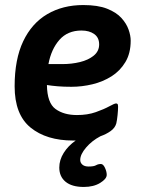

<svg xmlns="http://www.w3.org/2000/svg" viewBox="-20 -550 579 761"><path d="M312 191Q265 191 240 170.5Q215 150 215 114Q215 84 232.5 56Q250 28 280 7Q275 7 270 7Q164 7 101 -44.5Q38 -96 38 -208Q38 -315 72 -386.5Q106 -458 167.5 -494Q229 -530 310 -530Q368 -530 404.5 -515.5Q441 -501 461 -479Q481 -457 489.5 -433Q498 -409 498 -389Q498 -339 477 -304Q456 -269 422 -247.5Q388 -226 346.5 -216Q305 -206 263 -206Q232 -206 208.5 -208Q185 -210 166 -213Q167 -142 200 -118Q233 -94 285 -94Q327 -94 359.5 -105.5Q392 -117 413 -128.5Q434 -140 440 -140Q443 -140 445.5 -138Q448 -136 448 -127Q448 -114 446 -94Q444 -74 441 -61Q436 -43 418.5 -30.5Q401 -18 378 -10Q344 8 321 35Q298 62 298 84Q298 95 306.5 102.5Q315 110 331 110Q352 110 360.5 105Q369 100 380 100Q389 100 396 115Q403 130 403 143Q403 159 377 175Q351 191 312 191ZM303 -429Q248 -429 215.5 -392Q183 -355 172 -296H228Q264 -296 297 -304Q330 -312 351.5 -329.5Q373 -347 373 -374Q373 -401 353.5 -415Q334 -429 303 -429Z"/></svg>

Font: Asap SemiBold
Style: Italic
Weight: 600
Italic angle: -6°
Designer: Pablo Cosgaya
Foundry: Omnibus-Type
Version: Version 3.001; ttfautohint (v1.8.3)